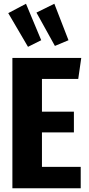

<svg xmlns="http://www.w3.org/2000/svg" viewBox="-20 -1001 472 1021"><path d="M118.2 -981 199.2 -787.1 128.9 -752 23.9 -931.2ZM269 -981 344.2 -787.1 272 -756.8 173.8 -934.1ZM412.1 -692.9 396 -581.1H203.1V-407.2H373V-296.9H203.1V-113.8H409.2V0H45.9V-692.9Z"/></svg>

Font: Fira Sans Compressed
Style: Bold
Weight: 700
Width: 1
Designer: Carrois Corporate & Edenspiekermann AG
Foundry: Carrois Corporate GbR & Edenspiekermann AG
Version: Version 4.203;PS 004.203;hotconv 1.0.88;makeotf.lib2.5.64775